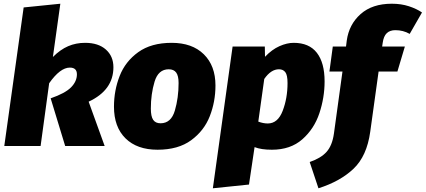

<svg xmlns="http://www.w3.org/2000/svg" viewBox="-20 -784 2286 1031"><path d="M264 -478Q304 -518 346 -536Q388 -554 437 -554Q508 -554 548.5 -518Q589 -482 589 -423Q589 -300 456 -238L542 0H330L252 -256Q330 -283 361.5 -315Q393 -347 393 -385Q393 -421 355 -421Q303 -421 244 -337L198 0H3L107 -744L304 -764Z M592 -211Q592 -298 622.5 -376Q653 -454 722.5 -504Q792 -554 902 -554Q1012 -554 1074.5 -492.5Q1137 -431 1137 -325Q1137 -238 1106.5 -160Q1076 -82 1006.5 -31Q937 20 826 20Q716 20 654 -41Q592 -102 592 -211ZM939 -338Q939 -377 926 -394.5Q913 -412 886 -412Q830 -412 810 -345.5Q790 -279 790 -201Q790 -159 802.5 -140.5Q815 -122 842 -122Q899 -122 919 -190.5Q939 -259 939 -338Z M1229 -534H1402L1403 -479Q1440 -518 1480.5 -536Q1521 -554 1557 -554Q1640 -554 1681.5 -500.5Q1723 -447 1723 -347Q1723 -260 1695 -176Q1667 -92 1603.5 -36Q1540 20 1440 20Q1382 20 1347 6L1317 207L1123 227ZM1524 -338Q1524 -381 1512 -396.5Q1500 -412 1478 -412Q1435 -412 1399 -360L1367 -131Q1393 -121 1418 -121Q1472 -121 1498 -189Q1524 -257 1524 -338Z M2035 -554 2032 -534H2154L2114 -400H2013L1968 -76Q1950 54 1878.5 122Q1807 190 1690 227L1643 86Q1704 65 1734 31Q1764 -3 1773 -66L1819 -400H1749L1767 -534H1838L1842 -566Q1854 -653 1916.5 -708.5Q1979 -764 2084 -764Q2134 -764 2175.5 -750.5Q2217 -737 2246 -717L2180 -602Q2145 -622 2103 -622Q2074 -622 2057 -606Q2040 -590 2035 -554Z"/></svg>

Font: FiraGO Heavy
Style: Italic
Weight: 900
Italic angle: -8°
Designer: bBox Type GmbH
Foundry: bBox Type GmbH
Version: Version 1.001